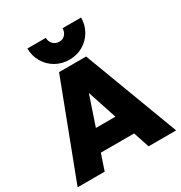

<svg xmlns="http://www.w3.org/2000/svg" viewBox="-214 -1101 1183 1254"><g transform="rotate(-30 377.5 -474.5)"><path d="M6 0 277 -712H481L749 0H541L342 -605H414L210 0ZM182 -120V-276H580V-120ZM580 -949Q580 -893 553 -847Q526 -801 480.5 -774.5Q435 -748 379 -748Q321 -748 275 -774.5Q229 -801 202 -847Q175 -893 175 -949H314Q314 -921 332.5 -902Q351 -883 379 -883Q397 -883 410.5 -891.5Q424 -900 432 -915Q440 -930 440 -949Z"/></g></svg>

Font: Outfit Thin Black
Style: Regular
Weight: 900
Version: Version 1.100;gftools[0.9.27]